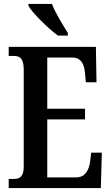

<svg xmlns="http://www.w3.org/2000/svg" viewBox="-20 -951 562 971"><path d="M273 -771H323V-784C300 -822 259 -886 243 -931H124V-921C144 -886 223 -807 273 -771ZM24 0H490L495 -179H441L436 -135C430 -91 411 -54 366 -54H219V-347H410V-401H219V-660H345C390 -660 407 -626 410 -579L414 -535H468L465 -714H24V-668H50C77 -668 100 -659 100 -601V-108C100 -60 82 -46 50 -46H24Z"/></svg>

Font: Noto Serif Hebrew ExtraCondensed SemiBold
Style: Regular
Weight: 600
Width: 2
Designer: Monotype Design Team
Foundry: Monotype Imaging Inc.
Version: Version 2.004